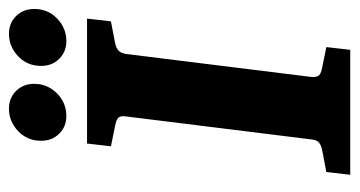

<svg xmlns="http://www.w3.org/2000/svg" viewBox="-202 -580 783 418"><g transform="rotate(-90 189.0 -371.5)"><path d="M17 0 23 -52 70 -61Q81 -63 87 -68Q93 -73 94 -85L144 -488Q146 -501 140.5 -505.5Q135 -510 123 -512L79 -521L85 -573H357L351 -521L304 -512Q294 -510 288 -505Q282 -500 280 -488L230 -85Q229 -72 234 -67.5Q239 -63 251 -61L295 -52L289 0ZM308 -618Q285 -618 269.5 -633.5Q254 -649 254 -673Q254 -703 275 -723Q296 -743 324 -743Q347 -743 362.5 -727.5Q378 -712 378 -688Q378 -658 357 -638Q336 -618 308 -618ZM145 -618Q122 -618 106.5 -633.5Q91 -649 91 -673Q91 -703 112 -723Q133 -743 161 -743Q184 -743 199.5 -727.5Q215 -712 215 -688Q215 -668 205 -652Q195 -636 179.5 -627Q164 -618 145 -618Z"/></g></svg>

Font: Yrsa
Style: Italic
Weight: 400
Italic angle: -7.10001°
Designer: Anna Giedrys (Yrsa+Rasa design), David Brezina (Yrsa art-direction, Rasa art-direction, design)
Foundry: Rosetta Type Foundry
Version: Version 2.004